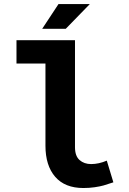

<svg xmlns="http://www.w3.org/2000/svg" viewBox="-20 -923 640 955"><path d="M189.9 -779.8 271 -902.8H426.8L307.1 -779.8ZM395 12.2Q302.7 12.2 254.4 -43.7Q206.1 -99.6 206.1 -198.2V-606.9H62V-723.1H353V-190.9Q353 -147 375.7 -127Q398.4 -106.9 433.1 -106.9Q471.2 -106.9 511.2 -124L543.9 -16.1Q512.2 -5.4 494.9 -0.5Q477.5 4.4 450.9 8.3Q424.3 12.2 395 12.2Z"/></svg>

Font: Office Code Pro D Bold
Style: Regular
Weight: 700
Designer: Nathan Rutzky & Paul D. Hunt
Foundry: Adobe Systems Incorporated
Version: Version 1.004;PS 001.004;hotconv 1.0.70;makeotf.lib2.5.58329